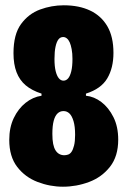

<svg xmlns="http://www.w3.org/2000/svg" viewBox="-20 -693 482 726"><path d="M218 13Q169 13 122 -5Q75 -23 45 -62Q15 -101 15 -164Q15 -211 32 -246.5Q49 -282 76.5 -304Q104 -326 137 -331V-339L218 -364L305 -339V-331Q336 -328 363.5 -307Q391 -286 409 -250Q427 -214 427 -165Q427 -102 396 -62.5Q365 -23 317 -5Q269 13 218 13ZM223 -106Q230 -106 237.5 -108.5Q245 -111 250.5 -119Q256 -127 260 -142.5Q264 -158 264 -183Q264 -215 258 -235Q252 -255 242.5 -264Q233 -273 220 -273Q207 -273 197.5 -264Q188 -255 183 -236Q178 -217 178 -187Q178 -164 181 -149Q184 -134 190 -124.5Q196 -115 204.5 -110.5Q213 -106 223 -106ZM220 -388Q230 -388 237.5 -396.5Q245 -405 249.5 -423.5Q254 -442 254 -470Q254 -491 251 -507Q248 -523 243.5 -533Q239 -543 232.5 -548Q226 -553 219 -553Q208 -553 201 -544Q194 -535 190 -516.5Q186 -498 186 -470Q186 -442 190.5 -424Q195 -406 202.5 -397Q210 -388 220 -388ZM218 -293 137 -330V-339Q100 -351 77 -370.5Q54 -390 42.5 -420Q31 -450 31 -492Q31 -563 59.5 -602Q88 -641 131.5 -657Q175 -673 221 -673Q279 -673 321 -653Q363 -633 386 -593.5Q409 -554 409 -493Q409 -436 385.5 -396.5Q362 -357 305 -339V-330Z"/></svg>

Font: Bricolage Grotesque 72pt Condensed ExtraBold
Style: Regular
Weight: 800
Width: 3
Designer: Mathieu Triay
Foundry: Atelier Triay
Version: Version 1.001;gftools[0.9.33.dev8+g029e19f]